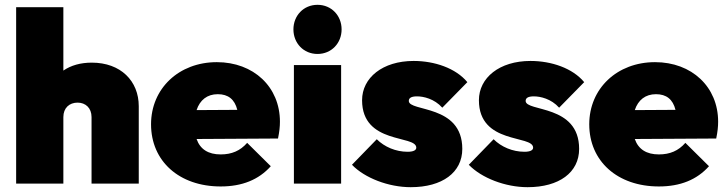

<svg xmlns="http://www.w3.org/2000/svg" viewBox="-20 -762 3013 797"><path d="M360 -276V0H556V-321C556 -426 481 -502 361 -502C315 -502 275 -491 243 -469V-732H47V0H243V-276C243 -314 268 -336 302 -336C335 -336 360 -314 360 -276Z M896 12C985 12 1054 -16 1104 -72L1006 -169C977 -136 942 -121 896 -121C845 -121 811 -142 796 -185L1134 -187C1140 -216 1142 -237 1142 -257C1142 -401 1033 -504 880 -504C723 -504 607 -395 607 -246C607 -93 724 12 896 12ZM796 -305C810 -347 840 -371 884 -371C927 -371 954 -350 965 -306Z M1200 0H1396V-492H1200ZM1198 -640C1198 -583 1240 -538 1298 -538C1356 -538 1398 -583 1398 -640C1398 -697 1356 -742 1298 -742C1240 -742 1198 -697 1198 -640Z M1685 15C1816 15 1899 -46 1899 -144C1899 -330 1677 -297 1677 -343C1677 -354 1685 -362 1711 -362C1738 -362 1783 -352 1816 -315L1920 -421C1872 -479 1784 -509 1697 -509C1568 -509 1483 -439 1483 -346C1483 -161 1708 -203 1708 -149C1708 -138 1695 -132 1672 -132C1623 -132 1576 -152 1544 -184L1441 -78C1494 -23 1593 15 1685 15Z M2170 15C2301 15 2384 -46 2384 -144C2384 -330 2162 -297 2162 -343C2162 -354 2170 -362 2196 -362C2223 -362 2268 -352 2301 -315L2405 -421C2357 -479 2269 -509 2182 -509C2053 -509 1968 -439 1968 -346C1968 -161 2193 -203 2193 -149C2193 -138 2180 -132 2157 -132C2108 -132 2061 -152 2029 -184L1926 -78C1979 -23 2078 15 2170 15Z M2715 12C2804 12 2873 -16 2923 -72L2825 -169C2796 -136 2761 -121 2715 -121C2664 -121 2630 -142 2615 -185L2953 -187C2959 -216 2961 -237 2961 -257C2961 -401 2852 -504 2699 -504C2542 -504 2426 -395 2426 -246C2426 -93 2543 12 2715 12ZM2615 -305C2629 -347 2659 -371 2703 -371C2746 -371 2773 -350 2784 -306Z"/></svg>

Font: MV Cash Black
Style: Regular
Weight: 900
Designer: Rodrigo Fuenzalida
Foundry: fragTYPE
Version: Version 1.100;Glyphs 3.1.2 (3151)